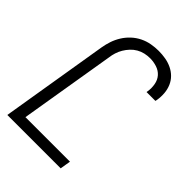

<svg xmlns="http://www.w3.org/2000/svg" viewBox="-218 -839 936 936"><g transform="rotate(45 250.0 -371.5)"><path d="M10 0 102 -558Q106 -582 114 -606Q122 -630 136 -652.5Q150 -675 169.5 -693Q189 -711 212.5 -722.5Q236 -734 261.5 -738.5Q287 -743 311 -743Q335 -743 358.5 -739Q382 -735 403 -725Q424 -715 440 -699Q456 -683 465 -662Q474 -641 476 -617Q478 -593 474 -568L472 -559H411L412 -566Q416 -590 411.5 -614.5Q407 -639 392 -656Q377 -673 354 -680.5Q331 -688 307 -688Q289 -688 271 -684Q253 -680 236.5 -670.5Q220 -661 207 -647Q194 -633 184.5 -617Q175 -601 169.5 -583.5Q164 -566 162 -549L80 -55H387L378 0Z"/></g></svg>

Font: Iosevka Term Curly Light
Style: Italic
Weight: 300
Italic angle: -9°
Designer: Belleve Invis
Foundry: Belleve Invis
Version: Version 32.3.0